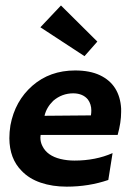

<svg xmlns="http://www.w3.org/2000/svg" viewBox="-20 -686 486 718"><path d="M229.5 12Q176 12 132.5 -2.8Q89 -17.5 61 -47Q15.5 -92.5 15 -169Q15 -192 19 -217.5Q36 -308.5 101.2 -365.5Q166.5 -422.5 261 -422.5Q316 -422.5 353.5 -404.8Q391 -387 410.8 -355.5Q430.5 -324 433 -280V-267Q433 -228 420 -181.5H132L131 -172Q131 -154.5 138.5 -140Q147.5 -121.5 164.5 -109.5Q181.5 -97.5 206.2 -91.5Q231 -85.5 258.5 -85.5Q337.5 -85.5 401 -113.5L385 -13Q312 12 229.5 12ZM146.5 -253 320 -254.5Q321.5 -264 321.5 -273Q321.5 -296 309 -313.5Q290.5 -336.5 254.5 -337Q211.5 -337 179 -309Q153.5 -284 146.5 -253ZM296 -476 131 -584 208 -665.5 344 -530.5Z"/></svg>

Font: Lucymar Sans SemiBold
Style: Italic
Weight: 600
Italic angle: -10°
Foundry: The League of Moveable Type (original font) / Main changes by Cristiano Sobral with portions from Mirco Monsees
Version: Version 2.00;August 30, 2020;FontCreator 13.0.0.2681 64-bit